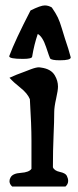

<svg xmlns="http://www.w3.org/2000/svg" viewBox="-20 -680 284 700"><path d="M97.2 -473.4Q96.4 -465.3 63.5 -465.3Q13.7 -465.3 13.7 -474.9V-475.6Q35.6 -534.2 91.3 -641.8Q127.9 -660.2 143.3 -660.2Q156.5 -660.2 168.9 -652.8Q183.6 -631.6 190.9 -616.2Q198.2 -600.8 205.6 -575.9Q212.9 -551 216.6 -540Q230.5 -499.8 237.8 -471.2V-470.5Q237.8 -460.2 198.2 -460.2Q166.7 -460.2 162.4 -467.5Q160.9 -469.7 148.1 -508.2Q135.3 -546.6 117.7 -556.2Q104.5 -518.1 97.2 -473.4ZM14.6 -396.5Q40 -408.2 70.3 -418.9Q72.3 -419.9 91.8 -427.2Q111.3 -434.6 122.1 -434.6Q124 -434.6 126.5 -434.1Q128.9 -433.6 129.9 -433.6Q166 -428.7 179.7 -405.3Q191.4 -385.7 191.4 -364.3Q191.4 -350.6 184.6 -320.3Q177.7 -290 177.7 -271.5Q177.7 -239.3 175.3 -186Q172.9 -132.8 172.9 -70.3Q177.7 -57.6 198.2 -53.2Q218.8 -48.8 223.6 -39.1Q228.5 -29.3 228.5 -20.5Q228.5 -8.8 218.8 0H24.4Q14.6 -8.8 14.6 -19.5Q14.6 -26.4 18.6 -33.2Q26.4 -47.9 56.2 -49.8Q85.9 -51.8 94.7 -64.5V-106.4V-168Q94.7 -222.7 88.9 -318.4Q80.1 -339.8 54.7 -359.9Q29.3 -379.9 14.6 -396.5Z"/></svg>

Font: LPEducational
Style: Medium
Weight: 500
Designer: Based on Essays1743, by John Stracke, which says:

Based on the typeface in a 1743 English translation of the essays of 
Version: Version 001.204